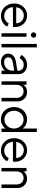

<svg xmlns="http://www.w3.org/2000/svg" viewBox="1632 -2429 809 4113"><g transform="rotate(90 2036.5 -372.5)"><path d="M55 -270Q55 -349 88.5 -412.5Q122 -476 181 -512Q240 -548 313 -548Q387 -548 443 -512Q499 -476 529.5 -417Q560 -358 560 -293Q560 -268 556 -245H103V-315H513L477 -285Q485 -338 464.5 -382.5Q444 -427 403 -452.5Q362 -478 313 -478Q263 -478 220 -452Q177 -426 153.5 -378Q130 -330 135 -269Q130 -207 155 -159Q180 -111 224.5 -84.5Q269 -58 321 -58Q376 -58 416.5 -84.5Q457 -111 485 -156L549 -122Q523 -65 461.5 -26.5Q400 12 321 12Q247 12 186 -24.5Q125 -61 90 -125.5Q55 -190 55 -270Z M692 -536H767V0H692ZM673 -688Q673 -712 689.5 -728.5Q706 -745 731 -745Q755 -745 771.5 -728.5Q788 -712 788 -688Q788 -663 771.5 -646.5Q755 -630 731 -630Q706 -630 689.5 -646.5Q673 -663 673 -688Z M921 -757H996V0H921Z M1128 -139Q1128 -204 1170.5 -249Q1213 -294 1299 -308L1509 -343V-275L1317 -243Q1261 -234 1234.5 -207.5Q1208 -181 1208 -142Q1208 -106 1237 -81Q1266 -56 1310 -56Q1363 -56 1405 -79Q1447 -102 1470 -142.5Q1493 -183 1493 -232V-368Q1493 -416 1458 -446Q1423 -476 1367 -476Q1319 -476 1282 -452Q1245 -428 1226 -388L1158 -425Q1181 -477 1240.5 -512.5Q1300 -548 1367 -548Q1425 -548 1471 -525Q1517 -502 1542.5 -461Q1568 -420 1568 -368V0H1493V-107L1504 -96Q1482 -49 1427.5 -18.5Q1373 12 1305 12Q1255 12 1214.5 -7.5Q1174 -27 1151 -61.5Q1128 -96 1128 -139Z M1722 -536H1797V-432L1780 -436Q1800 -488 1845.5 -518Q1891 -548 1951 -548Q2007 -548 2053 -522Q2099 -496 2125.5 -450Q2152 -404 2152 -348V0H2077V-319Q2077 -367 2059.5 -401.5Q2042 -436 2010.5 -454.5Q1979 -473 1938 -473Q1875 -473 1836 -431.5Q1797 -390 1797 -319V0H1722Z M2273 -268Q2273 -347 2307 -411Q2341 -475 2401.5 -511.5Q2462 -548 2537 -548Q2605 -548 2659 -518.5Q2713 -489 2745 -437L2733 -416V-757H2808V0H2733V-120L2745 -109Q2717 -52 2662 -20Q2607 12 2537 12Q2462 12 2402 -24.5Q2342 -61 2307.5 -125Q2273 -189 2273 -268ZM2733 -268Q2733 -325 2707.5 -372Q2682 -419 2638 -446Q2594 -473 2541 -473Q2488 -473 2445 -446Q2402 -419 2377.5 -372.5Q2353 -326 2353 -268Q2353 -210 2377.5 -163.5Q2402 -117 2445 -90Q2488 -63 2541 -63Q2594 -63 2638 -90Q2682 -117 2707.5 -164Q2733 -211 2733 -268Z M2940 -270Q2940 -349 2973.5 -412.5Q3007 -476 3066 -512Q3125 -548 3198 -548Q3272 -548 3328 -512Q3384 -476 3414.5 -417Q3445 -358 3445 -293Q3445 -268 3441 -245H2988V-315H3398L3362 -285Q3370 -338 3349.5 -382.5Q3329 -427 3288 -452.5Q3247 -478 3198 -478Q3148 -478 3105 -452Q3062 -426 3038.5 -378Q3015 -330 3020 -269Q3015 -207 3040 -159Q3065 -111 3109.5 -84.5Q3154 -58 3206 -58Q3261 -58 3301.5 -84.5Q3342 -111 3370 -156L3434 -122Q3408 -65 3346.5 -26.5Q3285 12 3206 12Q3132 12 3071 -24.5Q3010 -61 2975 -125.5Q2940 -190 2940 -270Z M3577 -536H3652V-432L3635 -436Q3655 -488 3700.5 -518Q3746 -548 3806 -548Q3862 -548 3908 -522Q3954 -496 3980.5 -450Q4007 -404 4007 -348V0H3932V-319Q3932 -367 3914.5 -401.5Q3897 -436 3865.5 -454.5Q3834 -473 3793 -473Q3730 -473 3691 -431.5Q3652 -390 3652 -319V0H3577Z"/></g></svg>

Font: Trafiko Sans Variable
Style: Regular
Weight: 400
Designer: Gumpita Rahayu / Trafiko
Foundry: Tokotype / Trafiko
Version: Version 0.001;FEAKit 1.0